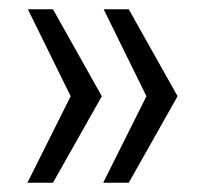

<svg xmlns="http://www.w3.org/2000/svg" viewBox="-20 -471 449 413"><path d="M40 -451H94L199 -264L94 -78H39L132 -264ZM203 -451H257L362 -264L257 -78H202L295 -264Z"/></svg>

Font: Genos Thin Medium
Style: Regular
Weight: 500
Version: Version 1.010